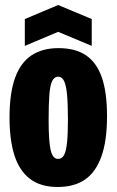

<svg xmlns="http://www.w3.org/2000/svg" viewBox="-20 -733 465 766"><path d="M210 13Q142 13 99.5 -19.5Q57 -52 37.5 -113.5Q18 -175 18 -264Q18 -361 40 -422Q62 -483 105.5 -512Q149 -541 213 -541Q281 -541 323.5 -512Q366 -483 386.5 -423.5Q407 -364 407 -269Q407 -171 384.5 -108.5Q362 -46 319 -16.5Q276 13 210 13ZM212 -99Q227 -99 235.5 -114.5Q244 -130 247.5 -164.5Q251 -199 251 -255Q251 -318 247.5 -355.5Q244 -393 235.5 -410Q227 -427 212 -427Q197 -427 188.5 -410.5Q180 -394 177 -356Q174 -318 174 -254Q174 -170 182 -134.5Q190 -99 212 -99ZM79 -550V-657L212 -713L346 -657V-550L212 -606Z"/></svg>

Font: Bricolage Grotesque 72pt Condensed ExtraBold
Style: Regular
Weight: 800
Width: 3
Designer: Mathieu Triay
Foundry: Atelier Triay
Version: Version 1.001;gftools[0.9.33.dev8+g029e19f]